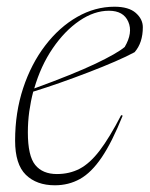

<svg xmlns="http://www.w3.org/2000/svg" viewBox="-20 -542 446 572"><path d="M345.5 -197.5Q313.5 -118 282.8 -72.8Q252 -27.5 218.2 -8.8Q184.5 10 143.5 10Q89 10 57 -21.2Q25 -52.5 25 -123Q25 -207 49 -279.5Q73 -352 114.8 -406.5Q156.5 -461 209.8 -491.5Q263 -522 321 -522Q363.5 -522 384.5 -503.5Q405.5 -485 405.5 -461Q405.5 -414.5 381 -386.5Q358 -374 322.2 -358.5Q286.5 -343 244.2 -326.8Q202 -310.5 159.2 -295.5Q116.5 -280.5 79 -269Q71.5 -240.5 67.2 -210Q63 -179.5 63 -147.5Q63 -77.5 85 -50.5Q107 -23.5 149.5 -23.5Q187 -23.5 217.2 -39.2Q247.5 -55 276.8 -93.2Q306 -131.5 341 -199ZM304.5 -510Q260.5 -510 216.8 -480.2Q173 -450.5 137.2 -398.2Q101.5 -346 82 -278.5Q200 -321.5 264.5 -352.2Q329 -383 351.5 -402Q376.5 -444.5 362.2 -477.2Q348 -510 304.5 -510Z"/></svg>

Font: Newsreader Display ExtraLight
Style: Italic
Weight: 275
Italic angle: -17°
Designer: Hugues Gentile
Foundry: Production Type
Version: Version 1.001